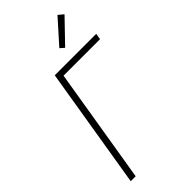

<svg xmlns="http://www.w3.org/2000/svg" viewBox="-297 -1033 1097 1097"><g transform="rotate(-45 252.0 -484.0)"><path d="M48 0 169 -735H504L498 -698H203L88 0ZM322 -804 297 -826 424 -968 455 -942Z"/></g></svg>

Font: Iosevka Term Curly Extralight
Style: Italic
Weight: 200
Italic angle: -9°
Designer: Belleve Invis
Foundry: Belleve Invis
Version: Version 32.3.0